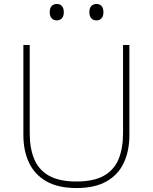

<svg xmlns="http://www.w3.org/2000/svg" viewBox="-20 -940 772 969"><path d="M366 9Q273.5 9 214.2 -24.8Q155 -58.5 126.5 -118.8Q98 -179 98 -258Q98 -280 98 -314.2Q98 -348.5 98 -390Q98 -431.5 98 -475Q98 -540.5 98 -596.5Q98 -652.5 98 -713H130Q130 -652.5 130 -596.5Q130 -540.5 130 -475V-267Q130 -191.5 152.8 -137Q175.5 -82.5 227.2 -53.2Q279 -24 366 -24Q453 -24 504.5 -53.2Q556 -82.5 578.5 -137Q601 -191.5 601 -268V-475Q601 -540.5 601 -596.5Q601 -652.5 601 -713H633Q633 -652.5 633 -596.5Q633 -540.5 633 -475Q633 -431.5 633 -390Q633 -348.5 633 -314.2Q633 -280 633 -258Q633 -179 605 -118.8Q577 -58.5 518 -24.8Q459 9 366 9ZM466 -837Q451 -837 441 -847.5Q431 -858 431 -878Q431 -900 441.2 -910Q451.5 -920 467 -920Q483 -920 492.5 -909.5Q502 -899 502 -878Q502 -858 492.2 -847.5Q482.5 -837 466 -837ZM266 -837Q251 -837 241 -847.5Q231 -858 231 -878Q231 -900 241.2 -910Q251.5 -920 267 -920Q283 -920 292.5 -909.5Q302 -899 302 -878Q302 -858 292.2 -847.5Q282.5 -837 266 -837Z"/></svg>

Font: Commissioner Thin
Style: Regular
Weight: 100
Designer: Kostas Bartsokas
Foundry: Kostas Bartsokas
Version: Version 1.001;gftools[0.9.23]